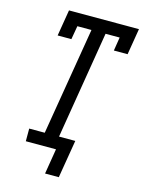

<svg xmlns="http://www.w3.org/2000/svg" viewBox="-129 -810 767 1026"><g transform="rotate(15 254.5 -297.5)"><path d="M224 140 247 0H80V-70H166L265 -665H187L174 -590H98L122 -735H509L485 -590H409L421 -665H343L245 -70H335L300 140Z"/></g></svg>

Font: Iosevka Curly Slab Oblique
Style: Regular
Weight: 400
Italic angle: -9°
Monospace: yes
Designer: Belleve Invis
Foundry: Belleve Invis
Version: Version 11.1.0; ttfautohint (v1.8.3)